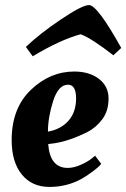

<svg xmlns="http://www.w3.org/2000/svg" viewBox="-20 -725 498 757"><path d="M26 -173Q26 -298 101.5 -370.5Q177 -443 273 -443Q332 -443 370 -414Q408 -385 408 -336.5Q408 -288 383.5 -255Q359 -222 324 -204Q253 -169 194 -160L170 -157Q177 -63 247 -63Q271 -63 298 -75Q325 -87 340 -99L355 -111L379 -79Q371 -68 347 -50Q323 -32 302 -20Q244 12 175 12Q106 12 66 -37Q26 -86 26 -173ZM248 -391Q210 -391 189.5 -326.5Q169 -262 169 -206Q220 -215 250 -249Q280 -283 280 -337Q280 -391 248 -391ZM331 -705Q364 -705 458 -536L427 -507Q341 -574 298 -590Q217 -568 109 -503L82 -540Q135 -591 219.5 -648Q304 -705 331 -705Z"/></svg>

Font: Oleo Script Swash Caps
Style: Regular
Weight: 400
Designer: Soytutype
Foundry: Soytutype
Version: Version 1.002